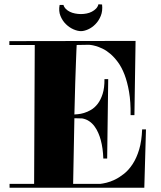

<svg xmlns="http://www.w3.org/2000/svg" viewBox="-20 -880 755 901"><path d="M23.9 -687 616.2 -688 610.8 -339.8H592.8Q593.8 -401.4 585.7 -448.5Q577.6 -495.6 564.2 -530.3Q550.8 -564.9 533.2 -588.6Q515.6 -612.3 497.1 -627.9Q478.5 -643.6 460.7 -651.9Q442.9 -660.2 429 -664.1Q415 -668 406.5 -668.9Q397.9 -669.9 397.9 -669.9Q383.8 -669.9 368.9 -669.4Q354 -668.9 339.8 -668.9Q339.4 -663.1 338.6 -644Q337.9 -625 336.4 -587.2Q335 -549.3 333 -489.5Q331.1 -429.7 329.1 -342.8Q333.5 -343.3 345.9 -344.2Q358.4 -345.2 374.3 -349.9Q390.1 -354.5 407.2 -364.5Q424.3 -374.5 438.5 -392.8Q452.6 -411.1 461.7 -439.5Q470.7 -467.8 470.2 -508.8H487.8H470.2H487.8L482.9 -136.2H464.8Q463.4 -184.1 452.6 -223.6Q448.2 -240.2 440.9 -256.8Q433.6 -273.4 423.3 -287.4Q413.1 -301.3 398.9 -311Q384.8 -320.8 366.2 -324.2L329.1 -325.2L323.2 -17.1H450.2Q460.9 -18.1 479.5 -22.5Q498 -26.9 519.3 -37.1Q540.5 -47.4 562.5 -64.9Q584.5 -82.5 602.8 -110.6Q621.1 -138.7 633.1 -178.5Q645 -218.3 647 -272.9H665L657.2 1H24.9V-17.1H140.1L143.1 -668.9H23.9ZM277.8 -856.9Q280.8 -846.2 288.8 -838.1Q296.9 -830.1 307.9 -824.7Q318.8 -819.3 332.3 -816.7Q345.7 -814 359.9 -814Q373.5 -814 386.7 -816.7Q399.9 -819.3 411.1 -825.2Q422.4 -831.1 430.7 -839.6Q439 -848.1 441.9 -859.9L459 -858.9Q462.4 -828.6 452.9 -805.4Q443.4 -782.2 427.7 -766.4Q412.1 -750.5 393.6 -742.2Q375 -733.9 359.9 -733.9Q344.2 -733.9 324.7 -742.4Q305.2 -751 289.1 -766.8Q272.9 -782.7 263.7 -805.4Q254.4 -828.1 259.8 -856.9Z"/></svg>

Font: Purple Purse
Style: Regular
Weight: 400
Designer: Astigmatic (AOETI)
Foundry: Astigmatic (AOETI)
Version: Version 1.000